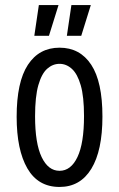

<svg xmlns="http://www.w3.org/2000/svg" viewBox="-20 -729 472 761"><path d="M216 12Q131 12 88.5 -61.5Q46 -135 46 -266Q46 -404 90.5 -472Q135 -540 216 -540Q297 -540 341.5 -472.5Q386 -405 386 -267Q386 -132 342 -60Q298 12 216 12ZM216 -52Q261 -52 287 -106.5Q313 -161 313 -269Q313 -346 300 -391Q287 -436 265 -456Q243 -476 216 -476Q189 -476 167 -456.5Q145 -437 132 -391.5Q119 -346 119 -268Q119 -161 145 -106.5Q171 -52 216 -52ZM174 -587H116L134 -709H212ZM302 -587H245L263 -709H340Z"/></svg>

Font: Bricolage Grotesque 12pt Condensed Light
Style: Regular
Weight: 300
Width: 3
Designer: Mathieu Triay
Foundry: Atelier Triay
Version: Version 1.001; ttfautohint (v1.8.4.7-5d5b);gftools[0.9.33.de